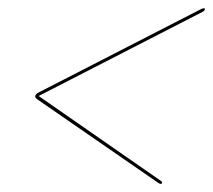

<svg xmlns="http://www.w3.org/2000/svg" viewBox="-20 -572 513 462"><path d="M370 -132Q369.5 -129.5 366.5 -129.5Q365 -129.5 361.5 -131.5L69 -333.5Q63.5 -337.5 65 -341.5Q66 -346 73 -349.5L464.5 -550.5Q467.5 -552 470 -552Q474 -552 473 -549.5Q472 -546 467.5 -543.5L73 -341L367.5 -136.5Q370.5 -134.5 370 -132Z"/></svg>

Font: Fraunces 144pt
Style: Bold Italic
Weight: 700
Italic angle: -16°
Version: Version 1.000;[b76b70a41]